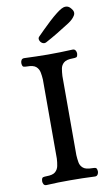

<svg xmlns="http://www.w3.org/2000/svg" viewBox="-94 -897 553 949"><g transform="rotate(-10 182.0 -423.0)"><path d="M60 3Q50 3 46 -4Q42 -11 42 -19Q43 -36 50 -38Q57 -40 67 -40Q99 -40 112 -51.5Q125 -63 128.5 -80.5Q132 -98 133 -117V-514Q132 -533 128.5 -550.5Q125 -568 112 -579.5Q99 -591 67 -591Q57 -591 50 -593Q43 -595 42 -612Q42 -620 46 -627Q50 -634 60 -634Q92 -633 120.5 -632Q149 -631 179 -631Q240 -631 304 -634Q313 -634 317.5 -627Q322 -620 322 -612Q321 -595 314 -593Q307 -591 296 -591Q265 -591 251.5 -579.5Q238 -568 235 -550.5Q232 -533 231 -514V-117Q232 -98 235 -80.5Q238 -63 251.5 -51.5Q265 -40 296 -40Q307 -40 314 -38Q321 -36 322 -19Q322 -11 317.5 -4Q313 3 304 3Q240 0 180 0Q150 0 121 0.5Q92 1 60 3ZM181 -692Q171 -687 161.5 -692.5Q152 -698 148.5 -708.5Q145 -719 152 -726Q163 -737 181 -755Q199 -773 219.5 -792Q240 -811 258 -825Q272 -836 283.5 -842.5Q295 -849 306 -849Q321 -849 332 -835Q349 -816 338.5 -798.5Q328 -781 305 -766Q274 -746 242.5 -727Q211 -708 181 -692Z"/></g></svg>

Font: Alice
Style: Regular
Weight: 400
Designer: Ksenia Yerulevich
Foundry: Cyreal (http://www.cyreal.org/)
Version: Version 2.003; ttfautohint (v1.8.3)